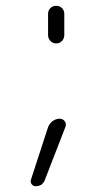

<svg xmlns="http://www.w3.org/2000/svg" viewBox="-20 -533 377 663"><path d="M103 110Q94 110 89 102.5Q84 95 87 87L146 -94Q151 -107 162 -115Q173 -123 186 -123Q197 -123 203.5 -114.5Q210 -106 206 -95L135 88Q127 110 103 110ZM202 -485V-412Q202 -400 194 -391.5Q186 -383 174 -383Q162 -383 154 -391.5Q146 -400 146 -412V-485Q146 -497 154 -505Q162 -513 174 -513Q186 -513 194 -505Q202 -497 202 -485Z"/></svg>

Font: Rounded Mplus 1c Light
Style: Regular
Weight: 300
Version: Version 1.059.20150529